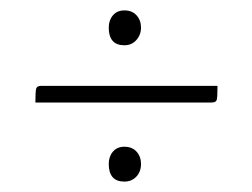

<svg xmlns="http://www.w3.org/2000/svg" viewBox="-20 -463 485 369"><path d="M189 -410Q189 -424 197 -433.5Q205 -443 219 -443Q234 -443 242.5 -433.5Q251 -424 251 -410Q251 -396 242 -386Q233 -376 219 -376Q189 -376 189 -410ZM48 -266Q48 -287 49.5 -292.5Q51 -298 59 -298H398Q398 -276 396.5 -271Q395 -266 387 -266ZM189 -148Q189 -162 197 -171.5Q205 -181 219 -181Q234 -181 242.5 -171.5Q251 -162 251 -148Q251 -133 242 -123.5Q233 -114 219 -114Q189 -114 189 -148Z"/></svg>

Font: Yanone Kaffeesatz Thin
Style: Regular
Weight: 250
Designer: Yanone (Cyrillic: Daniel Pouzeot)
Foundry: Yanone
Version: Version 1.003;PS 001.003;hotconv 1.0.88;makeotf.lib2.5.64775